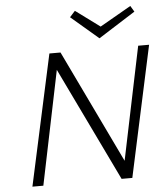

<svg xmlns="http://www.w3.org/2000/svg" viewBox="-58 -912 841 963"><g transform="rotate(-5 362.5 -430.0)"><path d="M652 -830 466 -712 328 -830 355 -860 477 -770 634 -860ZM656 -658H711L569 0H515L239 -573L121 0H66L209 -658H265L538 -89Z"/></g></svg>

Font: EauTest Semilight
Style: Italic
Weight: 300
Italic angle: -12°
Designer: Christian Thalmann (Catharsis Fonts)
Version: Version 0.001;PS 000.001;hotconv 1.0.88;makeotf.lib2.5.64775